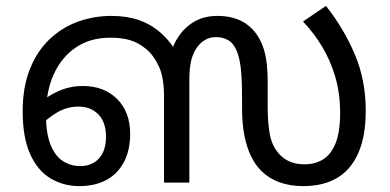

<svg xmlns="http://www.w3.org/2000/svg" viewBox="-20 -620 1325 652"><path d="M249 12Q196 12 152 -14Q108 -40 82.5 -96.5Q57 -153 57 -242Q57 -323 81 -384Q105 -445 147 -485.5Q189 -526 243.5 -546Q298 -566 359 -566Q411 -566 452.5 -551.5Q494 -537 527.5 -507Q561 -477 587 -430L558 -433Q567 -468 588 -498.5Q609 -529 641.5 -547.5Q674 -566 719 -566Q756 -566 785.5 -555Q815 -544 837 -521Q863 -494 876 -452.5Q889 -411 889 -343V-255Q889 -200 897 -160.5Q905 -121 930 -95Q945 -79 966 -70.5Q987 -62 1015 -62Q1049 -62 1076 -78Q1103 -94 1119 -132Q1135 -170 1135 -237Q1135 -303 1118.5 -359Q1102 -415 1074 -461.5Q1046 -508 1009 -547L1087 -600Q1149 -521 1185.5 -434Q1222 -347 1222 -244Q1222 -159 1197.5 -102Q1173 -45 1126 -16.5Q1079 12 1009 12Q966 12 930.5 -0.5Q895 -13 869 -38Q848 -58 833 -88.5Q818 -119 810 -159.5Q802 -200 802 -250V-288Q802 -353 797.5 -390Q793 -427 783 -449Q773 -473 755 -483.5Q737 -494 714 -494Q693 -494 677.5 -485Q662 -476 652 -463Q637 -444 630 -417.5Q623 -391 623 -351V0H537V-293Q537 -356 520 -393.5Q503 -431 477 -453Q449 -476 420.5 -484Q392 -492 355 -492Q286 -492 237 -458.5Q188 -425 162 -366.5Q136 -308 136 -232Q136 -168 151.5 -129Q167 -90 193.5 -73Q220 -56 253 -56Q279 -56 298.5 -67.5Q318 -79 329 -101Q340 -123 340 -155Q340 -205 314 -231.5Q288 -258 247 -258Q207 -258 172 -237Q137 -216 108 -184L93 -248Q123 -283 167.5 -305.5Q212 -328 261 -328Q333 -328 377.5 -284Q422 -240 422 -165Q422 -110 401 -70Q380 -30 341.5 -9Q303 12 249 12Z"/></svg>

Font: hexutamil05
Style: Book
Weight: 400
Designer: Jelle Bosma - Monotype Design Team
Foundry: Monotype Imaging Inc.
Version: Version 2.003